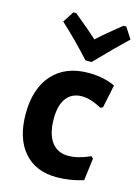

<svg xmlns="http://www.w3.org/2000/svg" viewBox="-112 -779 617 852"><g transform="rotate(15 196.5 -353.0)"><path d="M360 -716 393 -665Q342 -617 252 -524H224Q152 -603 84 -665L117 -716H130Q206 -654 238 -624Q271 -655 347 -716ZM252 -474Q322 -474 375 -449L353 -343L342 -338Q291 -366 251 -366Q205 -366 180 -333Q155 -300 155 -239Q155 -169 182 -132Q209 -95 259 -95Q304 -95 359 -120L369 -112L356 -9Q296 10 233 10Q137 10 83 -52.5Q29 -115 29 -227Q29 -343 88 -408.5Q147 -474 252 -474Z"/></g></svg>

Font: Alegreya Sans
Style: Bold
Weight: 700
Designer: Juan Pablo del Peral
Foundry: Huerta Tipografica
Version: Version 2.007